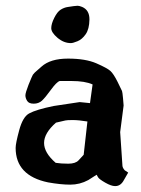

<svg xmlns="http://www.w3.org/2000/svg" viewBox="-20 -628 481 653"><path d="M259.3 -604.5Q284.2 -593.8 284.2 -562.5Q284.2 -562 284.2 -561.5Q283.7 -529.3 271.5 -511.7Q259.3 -494.1 243.7 -487.8Q228 -481.4 221.2 -481.4Q196.8 -481.4 175.5 -499.5Q154.3 -517.6 154.3 -532.2Q154.3 -546.9 164.6 -567.4Q174.8 -587.9 186.5 -595.2Q198.2 -602.5 210.4 -604.2Q222.7 -606 230.5 -607.2Q238.3 -608.4 243.9 -608.4Q249.5 -608.4 259.3 -604.5ZM277.3 -214.8Q247.1 -219.7 227.5 -219.7Q208 -219.7 202.4 -218.3Q196.8 -216.8 170.4 -210.9Q129.9 -175.3 129.9 -141.8Q129.9 -108.4 169.4 -74.2Q187.5 -71.3 212.2 -71.3Q236.8 -71.3 247.3 -82.8Q257.8 -94.2 264.6 -101.6Q271 -158.7 277.3 -214.8ZM400.4 -269.5V-269L388.7 -178.7L396.5 -63.5Q397.5 -56.2 404.3 -48.8L416 -41L401.4 -15.6Q390.6 4.9 372.1 4.9H371.1Q358.4 4.9 337.9 -6.8Q317.4 -18.6 313.7 -24.9Q310.1 -31.2 308.6 -33.7L280.3 -15.6Q251.5 0 219 0Q186.5 0 143.1 -7.8Q33.2 -30.8 33.2 -125Q33.2 -140.6 45.4 -185.5Q57.6 -230.5 79.1 -242.2Q103 -255.4 163.1 -267.6L251 -280.8L286.1 -277.3Q290.5 -309.1 294.9 -340.8Q269.5 -352.5 222.7 -352.5H183.1Q172.4 -349.1 153.1 -322.5Q133.8 -295.9 122.6 -285.6Q111.3 -275.4 94.7 -275.4Q78.1 -275.4 72.3 -284.9Q66.4 -294.4 66.4 -303.5Q66.4 -312.5 77.1 -339.8Q89.4 -370.1 91.8 -373.8Q94.2 -377.4 97.4 -380.4Q100.6 -383.3 103 -385.5Q105.5 -387.7 111.1 -392.6Q116.7 -397.5 121.1 -401.4Q151.4 -428.7 211.2 -428.7Q271 -428.7 307.9 -412.6Q344.7 -396.5 355.5 -386.7Q366.2 -377 379.9 -349.6Q393.6 -322.3 395 -318.4Q396.5 -314.5 398.4 -293.9Q400.4 -273.4 400.4 -269.5Z"/></svg>

Font: Drukaatie burti
Style: Demi
Weight: 600
Version: Version 0.14